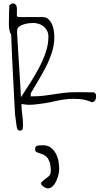

<svg xmlns="http://www.w3.org/2000/svg" viewBox="-20 -756 577 1113"><path d="M44.9 -554.7Q38.1 -565.4 35.2 -579.1Q32.2 -592.8 31.7 -606.4Q31.2 -620.1 31.7 -633.3Q32.2 -646.5 32.2 -657.2V-670.9Q32.2 -680.7 32.7 -690.9Q33.2 -701.2 33.7 -710.9Q34.2 -720.7 34.2 -724.6Q35.2 -727.5 43.9 -732.4Q52.7 -737.3 56.6 -736.3Q73.2 -732.4 76.2 -719.7Q79.1 -707 78.1 -692.9Q77.1 -678.7 77.6 -668Q78.1 -657.2 89.8 -657.2H225.6Q247.1 -657.2 260.7 -644.5Q274.4 -631.8 282.2 -613.3Q290 -594.7 292.5 -575.2Q294.9 -555.7 294.9 -541Q294.9 -497.1 281.2 -453.6Q267.6 -410.2 246.1 -368.2Q224.6 -326.2 201.2 -287.6Q177.7 -249 158.2 -214.8V-197.3Q203.1 -197.3 233.9 -201.2Q264.6 -205.1 292.5 -209.5Q320.3 -213.9 351.1 -217.8Q381.8 -221.7 427.7 -221.7H447.3Q460.9 -221.7 476.6 -221.2Q492.2 -220.7 504.9 -220.7H524.4Q533.2 -216.8 535.2 -210.4Q537.1 -204.1 537.1 -197.3Q537.1 -185.5 532.7 -176.3Q528.3 -167 513.7 -163.1Q477.5 -178.7 442.4 -181.6Q407.2 -184.6 372.6 -181.6Q337.9 -178.7 305.2 -170.9Q272.5 -163.1 239.3 -157.7Q206.1 -152.3 172.4 -149.4Q138.7 -146.5 104.5 -153.3Q104.5 -122.1 108.9 -92.8Q113.3 -63.5 113.3 -32.2Q113.3 -22.5 111.8 -10.7Q110.4 1 96.7 1Q90.8 1 85.9 -1.5Q81.1 -3.9 79.1 -11.7Q78.1 -14.6 76.2 -26.4Q74.2 -38.1 72.8 -50.3Q71.3 -62.5 69.8 -73.7Q68.4 -85 67.4 -90.8Q66.4 -108.4 64.5 -144Q62.5 -179.7 60.1 -226.1Q57.6 -272.5 55.2 -322.8Q52.7 -373 50.3 -418.9Q47.9 -464.8 46.9 -501Q45.9 -537.1 44.9 -554.7ZM79.1 -566.4Q80.1 -551.8 81.5 -522.9Q83 -494.1 85.4 -457Q87.9 -419.9 90.3 -379.4Q92.8 -338.9 95.2 -302.2Q97.7 -265.6 99.1 -235.8Q100.6 -206.1 101.6 -192.4Q125 -228.5 152.3 -271Q179.7 -313.5 204.1 -358.9Q228.5 -404.3 244.6 -451.2Q260.7 -498 260.7 -543Q260.7 -561.5 253.4 -576.7Q246.1 -591.8 233.9 -602.1Q221.7 -612.3 205.1 -617.7Q188.5 -623 170.9 -623Q162.1 -623 146.5 -621.1Q130.9 -619.1 115.7 -614.3Q100.6 -609.4 89.8 -600.6Q79.1 -591.8 79.1 -578.1ZM274.4 235.4Q274.4 203.1 267.6 183.6Q260.7 164.1 250.5 153.8Q240.2 143.6 228.5 139.2Q216.8 134.8 206.5 131.3Q196.3 127.9 189.9 124Q183.6 120.1 183.6 110.4Q183.6 92.8 194.3 89.4Q205.1 85.9 228.5 85.9Q257.8 85.9 276.4 101.1Q294.9 116.2 305.7 138.2Q316.4 160.2 319.8 183.6Q323.2 207 323.2 224.6Q323.2 242.2 316.4 266.1Q309.6 290 297.9 308.6Q286.1 327.1 269.5 334Q252.9 340.8 231.4 325.2Q213.9 312.5 218.3 304.2Q222.7 295.9 235.4 287.1Q248 278.3 261.2 267.1Q274.4 255.9 274.4 235.4Z"/></svg>

Font: Waiting for the Sunrise
Style: Regular
Weight: 300
Version: Version 1.001 2001